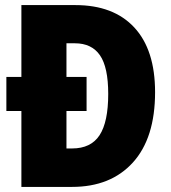

<svg xmlns="http://www.w3.org/2000/svg" viewBox="-20 -734 671 754"><path d="M276 -714Q426 -714 507.5 -626Q589 -538 589 -372Q589 -192 502 -96Q415 0 263 0H64V-298H5V-432H64V-714ZM274 -564H241V-432H320V-298H241V-151H263Q337 -151 371 -203Q405 -255 405 -365Q405 -470 372.5 -517Q340 -564 274 -564Z"/></svg>

Font: Noto Sans Ethiopic Condensed Black
Style: Regular
Weight: 900
Width: 3
Designer: Monotype Design Team
Foundry: Monotype Imaging Inc.
Version: Version 2.102; ttfautohint (v1.8.4.7-5d5b)